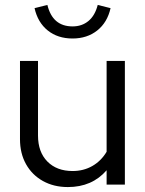

<svg xmlns="http://www.w3.org/2000/svg" viewBox="-20 -748 589 778"><path d="M255 10Q198 10 154 -14.5Q110 -39 85.5 -82.7Q61 -126.4 61 -184V-501H134V-199Q134 -132 172 -93.5Q210 -55 274.2 -55Q318.7 -55 354.4 -75.5Q390 -96 412 -133V-501H486V0H412V-58Q353 10 255 10ZM274 -592Q214 -592 173.5 -624.5Q133 -657 120 -715L172 -728Q193 -641 274 -641Q312 -641 338.5 -663Q365 -685 376 -728L428 -715Q415 -657 374 -624.5Q333 -592 274 -592Z"/></svg>

Font: Red Hat Display
Style: Regular
Weight: 300
Designer: Pentagram, MCKL
Foundry: Pentagram, MCKL
Version: Version 1.023